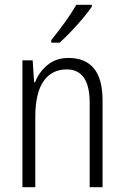

<svg xmlns="http://www.w3.org/2000/svg" viewBox="-20 -785 521 805"><path d="M268 -542Q337 -542 373.5 -498.5Q410 -455 410 -363V0H356V-353Q356 -425 331.5 -459.5Q307 -494 260 -494Q197 -494 162.5 -444.5Q128 -395 128 -294V0H74V-532H117L123 -440H127Q143 -482 178.5 -512Q214 -542 268 -542ZM365 -757Q350 -735 326.5 -707Q303 -679 277 -652Q251 -625 230 -606H195V-617Q225 -654 252.5 -692Q280 -730 300 -765H365Z"/></svg>

Font: Noto Sans Gujarati UI Condensed Light
Style: Regular
Weight: 300
Width: 3
Designer: Jelle Bosma - Monotype Design Team, Universal Thirst
Foundry: Monotype Imaging Inc.
Version: Version 2.106; ttfautohint (v1.8.4.7-5d5b)